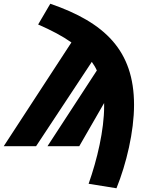

<svg xmlns="http://www.w3.org/2000/svg" viewBox="-77 -782 769 1027"><path d="M192 -762 127 -651C198 -620 257 -589 305 -555L-57 0H116L414 -451C425 -436 434 -421 441 -405L177 0H347L480 -231V-213C480 -87 443 71 397 201L546 225C599 94 640 -78 640 -221C640 -512 483 -662 192 -762Z"/></svg>

Font: Fira Sans Heavy
Style: Italic
Weight: 900
Italic angle: -8°
Designer: bBox Type GmbH & Carrois Corporate GbR & Edenspiekermann AG
Foundry: bBox Type GmbH & Carrois Corporate GbR & Edenspiekermann AG
Version: Version 4.301;PS 004.301;hotconv 1.0.88;makeotf.lib2.5.64775